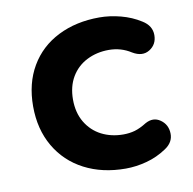

<svg xmlns="http://www.w3.org/2000/svg" viewBox="-64 -564 641 639"><g transform="rotate(-10 257.0 -244.5)"><path d="M43.4 -247Q43.4 -324.4 77 -381.7Q110.6 -439 171.7 -469.7Q232.8 -500.4 311.7 -500.4Q346.5 -500.4 383.4 -490.8Q420.4 -481.1 450.8 -461.7Q482.1 -442.5 482 -410.8Q481.9 -379.2 456.5 -363.3Q431 -347.4 398.7 -366.7Q365 -388.4 323.5 -388.4Q283.2 -388.4 249.8 -371.6Q216.3 -354.8 197.1 -322.6Q178 -290.3 178 -246.2Q178 -201.9 197.3 -169.3Q216.7 -136.8 249.6 -119.8Q282.6 -102.9 323.5 -102.9Q344 -102.9 362.2 -108Q380.4 -113.2 402.4 -127Q430.3 -142.4 453.8 -125.8Q477.4 -109.3 478.2 -79.2Q479.1 -49.1 450.2 -30.1Q418.4 -8.7 382.4 0.8Q346.5 10.4 311.7 10.4Q232.8 10.4 172.1 -21.1Q111.4 -52.6 77.4 -111.1Q43.4 -169.6 43.4 -247Z"/></g></svg>

Font: SN Pro Thin
Style: Regular
Weight: 200
Designer: Tobias Whetton
Foundry: Supernotes
Version: Version 1.003;Glyphs 3.3 (3324)